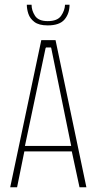

<svg xmlns="http://www.w3.org/2000/svg" viewBox="-20 -789 409 809"><path d="M23 0 154 -620H214L344 0H315L281 -158L289 -151H77L84 -158L52 0ZM84 -169 81 -174H286L281 -169L196 -586L195 -589H174L172 -586ZM181 -682Q144 -682 125 -696.5Q106 -711 99.5 -731Q93 -751 93 -769H113Q113 -745 127.5 -722.5Q142 -700 181 -700Q222 -700 237.5 -722.5Q253 -745 254 -769H273Q273 -732 252 -707Q231 -682 181 -682Z"/></svg>

Font: Smooch Sans Thin ExtraLight
Style: Regular
Weight: 250
Version: Version 1.010